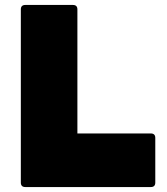

<svg xmlns="http://www.w3.org/2000/svg" viewBox="-20 -754 672 774"><path d="M82 0Q64 0 64 -18V-716Q64 -734 82 -734H274Q292 -734 292 -716V-216H588Q606 -216 606 -198V-18Q606 0 588 0Z"/></svg>

Font: LINE Seed Sans Heavy
Style: Regular
Weight: 900
Designer: LINE VX Design & Dalton Maag Ltd & Sandoll Inc
Foundry: Dalton Maag Ltd
Version: Version 1.003